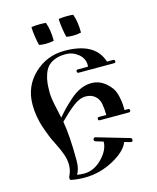

<svg xmlns="http://www.w3.org/2000/svg" viewBox="-141 -1077 968 1181"><g transform="rotate(-15 343.5 -486.0)"><path d="M381 -625Q370 -625 370 -635Q370 -646 379 -646H445Q446 -650 446 -657Q446 -699 411 -727.5Q376 -756 331 -756Q291 -756 261.5 -744Q232 -732 216 -713.5Q200 -695 190.5 -666.5Q181 -638 178.5 -612.5Q176 -587 176 -553Q176 -536 179 -514.5Q182 -493 185.5 -477Q189 -461 195.5 -431Q202 -401 205 -386Q231 -416 250 -435.5Q269 -455 301.5 -484Q334 -513 368.5 -528Q403 -543 436 -543H439Q488 -543 528 -509.5Q568 -476 579 -437Q593 -390 593 -341V-330H615Q626 -330 626 -320Q626 -309 615 -309H430Q420 -309 420 -319Q420 -330 430 -330H477Q477 -368 471 -400Q465 -434 441.5 -453.5Q418 -473 383 -473Q343 -473 298 -437Q261 -408 211 -358Q228 -264 228 -105Q228 -53 208 -21Q232 -17 252 -17Q316 -17 367.5 -70Q419 -123 419 -176L370 -191Q362 -194 362 -204Q362 -209 366.5 -212.5Q371 -216 376 -215L585 -154Q593 -151 593 -142Q593 -127 579 -130L540 -141Q520 -86 433 -39Q346 8 251 8Q205 8 165 0Q157 -1 157 -11Q157 -22 161 -28Q176 -57 176 -95Q176 -127 164 -161Q152 -195 131.5 -235.5Q111 -276 104 -294Q85 -343 77 -367.5Q69 -392 62 -429.5Q55 -467 55 -507Q55 -624 136 -701Q217 -778 330 -778Q525 -778 566 -646H605Q616 -646 616 -635Q616 -625 606 -625ZM172 -971Q195 -975 226 -975Q253 -975 265 -973Q283 -924 283 -855Q261 -849 230 -849Q208 -849 189 -853Q184 -869 178 -908.5Q172 -948 172 -971ZM347 -976Q370 -980 401 -980Q428 -980 440 -978Q458 -929 458 -860Q434 -854 405 -854Q383 -854 364 -858Q359 -874 353 -913.5Q347 -953 347 -976Z"/></g></svg>

Font: Ponomar Unicode TT
Style: Regular
Weight: 400
Designer: Vladislav V. Dorosh, Yuri A.W. Shardt, Nikita Simmons, Aleksandr Andreev
Foundry: Ponomar Project
Version: 1.1